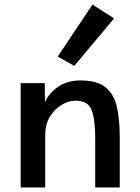

<svg xmlns="http://www.w3.org/2000/svg" viewBox="-20 -825 615 845"><path d="M71 0V-459H177L178 -375Q196 -416 236.5 -443.5Q277 -471 334 -471Q408 -471 445 -440.5Q482 -410 494.5 -354Q507 -298 507 -221V0H399V-218Q399 -298 383.5 -340Q368 -382 312 -382Q283 -382 252 -364Q221 -346 200 -312Q179 -278 179 -228V0ZM307 -535 234 -576 387 -805 482 -744Z"/></svg>

Font: Alata
Style: Regular
Weight: 400
Designer: Spyros Zevelakis, Eben Sorkin
Foundry: Spyros Zevelakis
Version: Version 1.005; ttfautohint (v1.8.4.7-5d5b)